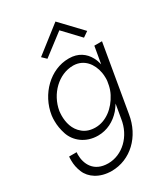

<svg xmlns="http://www.w3.org/2000/svg" viewBox="-223 -798 987 1128"><g transform="rotate(-30 271.0 -234.0)"><path d="M338 -641 442 -531 478 -556 344 -697 166 -558 194 -531ZM17 30C16 39 16 48 16 57C16 84 21 110 32 137C53 189 111 229 192 229C320 229 424 130 446 -10L523 -460H471L451 -345C447 -362 441 -379 433 -394C409 -439 366 -470 305 -470C304 -470 302 -470 301 -470C178 -470 69 -364 49 -230C47 -217 47 -204 47 -192C47 -163 52 -134 62 -103C82 -42 142 9 227 9C288 9 341 -19 381 -64C391 -76 400 -89 409 -103L393 -10C377 102 292 180 197 180C99 180 67 109 67 46C67 40 68 35 68 30ZM101 -230C119 -337 206 -421 303 -421C304 -421 306 -421 307 -421C377 -419 419 -365 431 -299C433 -287 434 -276 434 -264C434 -256 434 -249 433 -242L428 -214C424 -196 418 -178 409 -161C373 -91 309 -40 238 -40C204 -40 176 -49 154 -67C110 -102 99 -155 99 -199C99 -209 100 -219 101 -230Z"/></g></svg>

Font: Jost Light
Style: Italic
Weight: 300
Italic angle: -5°
Version: Version 3.710